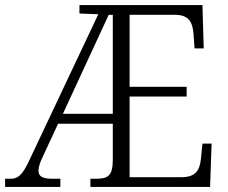

<svg xmlns="http://www.w3.org/2000/svg" viewBox="-22 -734 894 754"><path d="M-2 0H215V-32H183C146 -32 129 -41 129 -64C129 -77 135 -97 148 -123L206 -248H421V-108C421 -41 401 -32 352 -32H333V0H803L809 -170H773L767 -110C762 -64 746 -38 689 -38H487V-355H711V-393H487V-676H666C717 -675 734 -651 738 -601L742 -544H778L773 -714H290V-681L364 -678L91 -100C66 -47 48 -32 20 -32H-2ZM225 -287 405 -676H421V-287Z"/></svg>

Font: Noto Serif Khmer SemiCondensed Light
Style: Regular
Weight: 300
Width: 4
Designer: Danh Hong and the Monotype Design Team
Foundry: Monotype Imaging Inc.
Version: Version 2.004